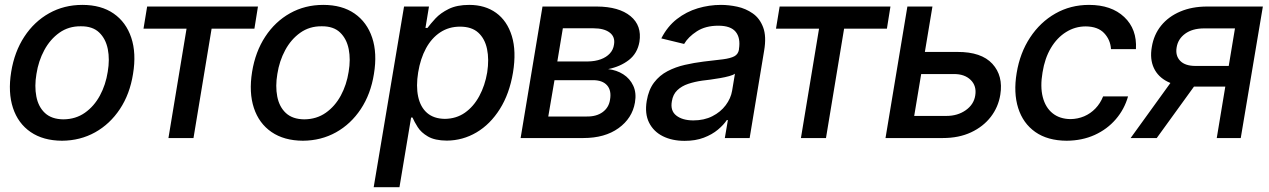

<svg xmlns="http://www.w3.org/2000/svg" viewBox="-20 -573 5267 797"><path d="M237.3 11.2Q159.2 10.7 107.2 -24.9Q55.2 -60.5 33.9 -124.8Q12.7 -189 26.4 -274.4Q40 -358.4 81.1 -420.9Q122.1 -483.4 184.1 -518.1Q246.1 -552.7 321.8 -552.7Q399.9 -552.7 451.7 -516.8Q503.4 -481 524.9 -416.5Q546.4 -352.1 532.2 -266.1Q519 -182.6 477.8 -120.4Q436.5 -58.1 374.8 -23.7Q313 10.7 237.3 11.2ZM243.2 -77.6Q294.4 -78.1 332.5 -105Q370.6 -131.8 394.8 -176.5Q418.9 -221.2 427.2 -274.9Q436 -326.2 427.5 -369.1Q418.9 -412.1 391.6 -438.2Q364.3 -464.4 315.4 -463.9Q264.6 -464.4 226.3 -437Q188 -409.7 163.8 -364.7Q139.6 -319.8 131.3 -266.1Q122.6 -215.3 130.9 -172.4Q139.2 -129.4 166.7 -103.8Q194.3 -78.1 243.2 -77.6Z M575.7 -454.1 590.8 -545.9H1050.8L1036.1 -454.1H858.4L783.2 0H679.2L754.4 -454.1Z M1237.3 11.2Q1159.2 10.7 1107.2 -24.9Q1055.2 -60.5 1033.9 -124.8Q1012.7 -189 1026.4 -274.4Q1040 -358.4 1081.1 -420.9Q1122.1 -483.4 1184.1 -518.1Q1246.1 -552.7 1321.8 -552.7Q1399.9 -552.7 1451.7 -516.8Q1503.4 -481 1524.9 -416.5Q1546.4 -352.1 1532.2 -266.1Q1519 -182.6 1477.8 -120.4Q1436.5 -58.1 1374.8 -23.7Q1313 10.7 1237.3 11.2ZM1243.2 -77.6Q1294.4 -78.1 1332.5 -105Q1370.6 -131.8 1394.8 -176.5Q1418.9 -221.2 1427.2 -274.9Q1436 -326.2 1427.5 -369.1Q1418.9 -412.1 1391.6 -438.2Q1364.3 -464.4 1315.4 -463.9Q1264.6 -464.4 1226.3 -437Q1188 -409.7 1163.8 -364.7Q1139.6 -319.8 1131.3 -266.1Q1122.6 -215.3 1130.9 -172.4Q1139.2 -129.4 1166.7 -103.8Q1194.3 -78.1 1243.2 -77.6Z M1531.2 204.1 1657.2 -545.9H1760.7L1746.1 -457H1754.4Q1767.1 -474.1 1787.8 -496.6Q1808.6 -519 1842.8 -535.9Q1877 -552.7 1927.7 -552.7Q1993.7 -552.7 2039.6 -519.5Q2085.4 -486.3 2104.7 -423.3Q2124 -360.4 2109.4 -271.5Q2094.7 -183.6 2054.9 -120.4Q2015.1 -57.1 1958 -23.4Q1900.9 10.3 1834.5 10.7Q1785.2 10.3 1756.6 -6.3Q1728 -22.9 1713.9 -45.4Q1699.7 -67.9 1692.4 -85H1686.5L1638.2 204.1ZM1826.7 -79.6Q1874 -80.1 1909.9 -105.2Q1945.8 -130.4 1969.5 -174.1Q1993.2 -217.8 2002.4 -272.5Q2010.7 -326.7 2001.7 -369.6Q1992.7 -412.6 1965.3 -437.5Q1938 -462.4 1889.6 -462.4Q1843.3 -462.4 1807.4 -438.7Q1771.5 -415 1748.3 -372.3Q1725.1 -329.6 1715.8 -272.5Q1706.5 -215.3 1715.8 -171.9Q1725.1 -128.4 1752.9 -104.2Q1780.8 -80.1 1826.7 -79.6Z M2141.1 0 2231.9 -545.9H2457.5Q2549.3 -545.4 2597.2 -506.1Q2645 -466.8 2634.3 -399.4Q2626 -351.6 2590.6 -324Q2555.2 -296.4 2504.4 -286.1Q2539.6 -282.2 2567.1 -264.6Q2594.7 -247.1 2608.6 -217.3Q2622.6 -187.5 2615.7 -147.5Q2604.5 -82 2547.6 -41Q2490.7 0 2401.4 0ZM2255.9 -89.4H2416Q2456.1 -88.9 2481.7 -107.7Q2507.3 -126.5 2512.2 -158.7Q2519 -197.3 2500 -218.8Q2481 -240.2 2441.9 -240.2H2281.7ZM2293.5 -317.9H2420.9Q2450.7 -318.4 2473.9 -326.9Q2497.1 -335.4 2511.5 -351.1Q2525.9 -366.7 2528.8 -388.2Q2534.2 -419.9 2511 -437.7Q2487.8 -455.6 2442.9 -455.6H2316.4Z M2821.8 11.7Q2770 11.7 2731.4 -7.6Q2692.9 -26.9 2674.3 -64Q2655.8 -101.1 2664.6 -154.3Q2672.4 -200.7 2695.1 -230.5Q2717.8 -260.3 2751 -277.6Q2784.2 -294.9 2822.8 -303.7Q2861.3 -312.5 2900.9 -317.4Q2950.7 -322.8 2981.7 -326.9Q3012.7 -331.1 3028.3 -339.4Q3043.9 -347.7 3047.4 -366.7V-369.1Q3054.7 -415.5 3033.9 -440.9Q3013.2 -466.3 2961.9 -466.3Q2908.7 -466.3 2872.8 -443.1Q2836.9 -419.9 2819.8 -390.6L2725.1 -413.6Q2750.5 -463.4 2789.8 -493.9Q2829.1 -524.4 2876.5 -538.6Q2923.8 -552.7 2972.7 -552.7Q3005.4 -552.7 3040.5 -545.2Q3075.7 -537.6 3104.7 -517.3Q3133.8 -497.1 3147.9 -459.5Q3162.1 -421.9 3151.9 -362.3L3091.8 0H2988.8L3001.5 -74.7H2997.1Q2983.9 -54.7 2960 -34.7Q2936 -14.6 2901.6 -1.5Q2867.2 11.7 2821.8 11.7ZM2858.4 -73.2Q2902.8 -73.2 2937 -90.6Q2971.2 -107.9 2992.4 -136.2Q3013.7 -164.6 3019 -196.3L3030.8 -267.1Q3023.9 -261.7 3007.1 -257.1Q2990.2 -252.4 2969.2 -248.8Q2948.2 -245.1 2928 -242.4Q2907.7 -239.7 2895 -238.3Q2863.8 -233.9 2836.7 -224.9Q2809.6 -215.8 2791.5 -198.5Q2773.4 -181.2 2769 -152.8Q2761.7 -113.3 2787.4 -93.3Q2813 -73.2 2858.4 -73.2Z M3201.2 -454.1 3216.3 -545.9H3676.3L3661.6 -454.1H3483.9L3408.7 0H3304.7L3379.9 -454.1Z M3795.4 -357.4H3954.1Q4053.7 -357.9 4099.4 -308.1Q4145 -258.3 4132.3 -179.7Q4124 -128.4 4092.8 -87.9Q4061.5 -47.4 4011 -23.7Q3960.4 0 3893.6 0H3655.8L3746.6 -545.9H3850.6L3774.9 -91.8H3908.7Q3955.1 -91.8 3988.8 -115.5Q4022.5 -139.2 4028.3 -176.8Q4034.7 -216.3 4009.3 -241.2Q3983.9 -266.1 3939 -265.6H3780.3Z M4407.7 11.2Q4328.6 10.7 4277.6 -25.1Q4226.6 -61 4206.5 -124.5Q4186.5 -188 4200.2 -270Q4213.9 -353.5 4255.9 -417.2Q4297.9 -481 4360.8 -516.8Q4423.8 -552.7 4500.5 -552.7Q4593.3 -552.7 4646.7 -502.4Q4700.2 -452.1 4695.3 -369.1H4591.8Q4589.4 -407.7 4563.5 -435.3Q4537.6 -462.9 4486.8 -463.4Q4442.9 -463.4 4405.3 -439.9Q4367.7 -416.5 4342.3 -373.8Q4316.9 -331.1 4307.6 -272.5Q4297.4 -213.4 4308.6 -169.9Q4319.8 -126.5 4349.4 -102.8Q4378.9 -79.1 4423.8 -78.6Q4454.1 -79.1 4480.5 -90.3Q4506.8 -101.6 4527.1 -122.6Q4547.4 -143.6 4559.1 -172.9H4662.6Q4647.5 -119.6 4611.8 -78.1Q4576.2 -36.6 4524.2 -12.9Q4472.2 10.7 4407.7 11.2Z M5030.8 0 5106.4 -455.1H4976.1Q4929.2 -454.6 4899.7 -433.1Q4870.1 -411.6 4864.3 -376.5Q4858.4 -341.8 4878.9 -320.6Q4899.4 -299.3 4942.4 -299.3H5111.8L5097.7 -213.4H4928.2Q4868.2 -213.4 4827.6 -233.4Q4787.1 -253.4 4769.8 -290.5Q4752.4 -327.6 4761.2 -377.9Q4769.5 -429.2 4800 -466.8Q4830.6 -504.4 4879.4 -525.1Q4928.2 -545.9 4991.2 -545.9H5222.2L5130.4 0ZM4673.3 0 4872.6 -275.9H4981.4L4781.7 0Z"/></svg>

Font: Inter Tight Medium
Style: Italic
Weight: 500
Italic angle: -9.39999°
Designer: Rasmus Andersson
Foundry: rsms
Version: Version 3.004